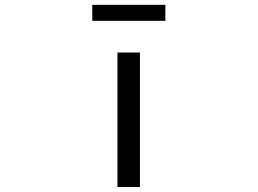

<svg xmlns="http://www.w3.org/2000/svg" viewBox="-20 -755 1040 775"><path d="M454.1 0V-543H544.9V0ZM352.5 -670.9V-735.4H647.5V-670.9Z"/></svg>

Font: GenEi Gothic M Regular
Style: Regular
Weight: 400
Designer: o_tamon (Modified); [Source Han Sans]
Ryoko NISHIZUKA  (kana & ideographs); Paul D. Hunt (Latin, Greek & Cyrillic); Wenl
Version: Version 1.1a;Original Version 1.004